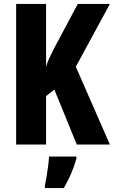

<svg xmlns="http://www.w3.org/2000/svg" viewBox="-20 -734 578 975"><path d="M538 0H370L256 -279L214 -246V0H62V-714H214V-394Q219 -414 229.5 -437Q240 -460 254 -487L375 -714H538L365 -395ZM368 72Q345 152 304 221H208V208Q212 190 216.5 163.5Q221 137 224.5 109Q228 81 229 61H368Z"/></svg>

Font: Noto Sans Hebrew ExtraCondensed ExtraBold
Style: Regular
Weight: 800
Width: 2
Designer: Monotype Design Team
Foundry: Monotype Imaging Inc.
Version: Version 2.004; ttfautohint (v1.8.4.7-5d5b)